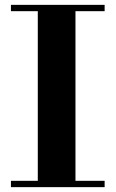

<svg xmlns="http://www.w3.org/2000/svg" viewBox="-20 -770 476 790"><path d="M25 0V-26H135.5V-724H25V-750H410.5V-724H290.5V-26H410.5V0Z"/></svg>

Font: Bodoni Moda SC 9pt
Style: Bold
Weight: 700
Designer: Owen Earl
Foundry: indestructible type
Version: Version 2.005